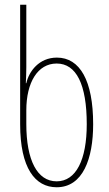

<svg xmlns="http://www.w3.org/2000/svg" viewBox="-20 -780 458 810"><path d="M219 10C330 10 373 -111 373 -256C373 -440 317 -537 220 -537C145 -537 102 -479 91 -429H89C90 -454 91 -475 91 -497V-760H65V-256C65 -71 128 10 219 10ZM219 -15C137 -15 91 -104 91 -257V-315C91 -432 139 -512 219 -512C302 -512 346 -424 346 -256C346 -106 301 -15 219 -15Z"/></svg>

Font: Noto Sans Georgian ExtraCondensed Thin
Style: Regular
Weight: 100
Width: 2
Designer: Monotype Design Team, Akaki Razmadze
Foundry: Google LLC
Version: Version 2.005